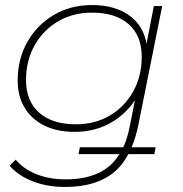

<svg xmlns="http://www.w3.org/2000/svg" viewBox="-20 -543 723 760"><path d="M238 197Q167 197 110 175Q53 153 18 113L42 89Q74 127 125.5 147Q177 167 240 167Q349 167 411 116Q435 96 453 67H291L296 40H468Q485 3 494 -45L514 -146Q480 -95 427 -62Q361 -21 275 -21Q206 -21 155.5 -46Q105 -71 77.5 -116.5Q50 -162 50 -224Q50 -309 88 -376.5Q126 -444 192.5 -483.5Q259 -523 345 -523Q412 -523 461.5 -499.5Q511 -476 538 -432Q554 -404 560 -370L589 -519H622L528 -50Q518 0 501 40H596L591 67H488Q465 111 432 138Q362 197 238 197ZM280 -51Q356 -51 414.5 -85.5Q473 -120 507 -180.5Q541 -241 541 -318Q541 -402 489 -447.5Q437 -493 344 -493Q269 -493 210 -458.5Q151 -424 117 -363.5Q83 -303 83 -226Q83 -143 135 -97Q187 -51 280 -51Z"/></svg>

Font: Montserrat Thin ExtraLight
Style: Italic
Weight: 250
Italic angle: -11.3°
Version: Version 9.000